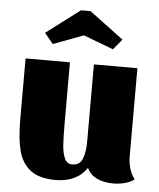

<svg xmlns="http://www.w3.org/2000/svg" viewBox="-54 -794 713 862"><g transform="rotate(5 302.5 -362.5)"><path d="M582 -12Q567 1 540.5 8Q514 15 490 15Q397 15 369 -45Q324 22 228 22Q154 22 114.5 -9Q75 -40 61 -95Q47 -150 47 -236V-510H247V-241Q247 -174 249.5 -137.5Q252 -101 262.5 -77.5Q273 -54 297 -54Q331 -54 343 -84.5Q355 -115 355 -162V-510H551V-117Q551 -52 582 -12ZM319 -747 473 -632 434 -585 299 -636 163 -585 124 -632 276 -747Z"/></g></svg>

Font: Sansita ExtraBold
Style: Regular
Weight: 800
Designer: Pablo Cosgaya
Foundry: Omnibus-Type
Version: Version 1.006